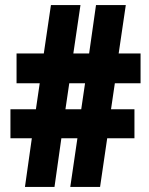

<svg xmlns="http://www.w3.org/2000/svg" viewBox="-20 -734 585 754"><path d="M431 -407H532V-524H446L474 -714H357L330 -524H268L296 -714H180L152 -524H45V-407H136L121 -305H21V-191H105L78 0H194L221 -191H284L256 0H373L401 -191H508V-305H416ZM237 -305 252 -407H314L299 -305Z"/></svg>

Font: Noto Sans Myanmar ExtraCondensed Black
Style: Regular
Weight: 900
Width: 2
Designer: Monotype Design Team
Foundry: Monotype Imaging Inc.
Version: Version 2.107